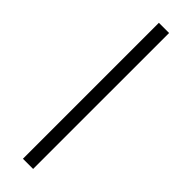

<svg xmlns="http://www.w3.org/2000/svg" viewBox="-263 -759 759 759"><g transform="rotate(45 116.5 -380.0)"><path d="M145 0H88V-760H145Z"/></g></svg>

Font: Noto Sans Tamil Light
Style: Regular
Weight: 300
Designer: Jelle Bosma - Monotype Design Team
Foundry: Monotype Imaging Inc.
Version: Version 2.004; ttfautohint (v1.8.4.7-5d5b)